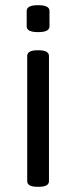

<svg xmlns="http://www.w3.org/2000/svg" viewBox="-20 -719 294 741"><path d="M85 -20V-503Q85 -525 125 -525H129Q169 -525 169 -503V-20Q169 2 129 2H125Q85 2 85 -20ZM83 -617V-677Q83 -699 127 -699Q171 -699 171 -677V-617Q171 -595 127 -595Q83 -595 83 -617Z"/></svg>

Font: Asap Condensed
Style: Regular
Weight: 400
Designer: Pablo Cosgaya
Foundry: Omnibus-Type
Version: Version 1.010; ttfautohint (v1.8)